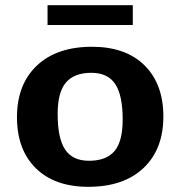

<svg xmlns="http://www.w3.org/2000/svg" viewBox="-20 -709 696 741"><path d="M321 12Q191 12 118.2 -59.8Q45.5 -131.5 45.5 -256.5Q45.5 -383 122.2 -455.8Q199 -528.5 335 -528.5Q465.5 -528.5 538 -456.5Q610.5 -384.5 610.5 -259.5Q610.5 -133 533.8 -60.5Q457 12 321 12ZM323.5 -88.5Q390 -88.5 421.8 -125.8Q453.5 -163 453.5 -247.5Q453.5 -341 424.8 -384.5Q396 -428 332.5 -428Q266.5 -428 234.5 -390.5Q202.5 -353 202.5 -269Q202.5 -175.5 231.2 -132Q260 -88.5 323.5 -88.5ZM163.5 -612.5V-689H492.5V-612.5Z"/></svg>

Font: Newsreader Caption SemiBold
Style: Regular
Weight: 600
Designer: Hugues Gentile
Foundry: Production Type
Version: Version 1.001